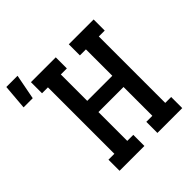

<svg xmlns="http://www.w3.org/2000/svg" viewBox="-310 -971 1126 1126"><g transform="rotate(-45 252.5 -408.5)"><path d="M40 0V-92H89V-643H40V-735H246V-643H196V-424H404V-643H354V-735H560V-643H511V-92H560V0H354V-92H404V-331H196V-92H246V0ZM-95 -661 -82 -817H11L-19 -661Z"/></g></svg>

Font: Iosevka Etoile Semibold
Style: Regular
Weight: 600
Designer: Belleve Invis
Foundry: Belleve Invis
Version: Version 22.1.2; ttfautohint (v1.8.4)